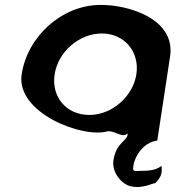

<svg xmlns="http://www.w3.org/2000/svg" viewBox="-20 -576 731 780"><path d="M68 -274C44 -118 316 -12 419 -43C453 -43 477 -14 498 -34C502 -3 453 -2 441 74C433 126 475 171 508 180C558 193 598 168 611 168C634 144 640 128 636 98C612 117 580 118 552 118C539 118 522 122 521 112C520 68 559 2 619 -5L671 -347C694 -500 500 -558 385 -556C232 -554 92 -430 68 -274ZM202 -274C216 -366 302 -440 394 -440C485 -440 548 -366 534 -274C520 -184 435 -109 343 -109C248 -109 188 -184 202 -274Z"/></svg>

Font: Ampere
Style: SCSuCndIta
Weight: 400
Version: Version 1